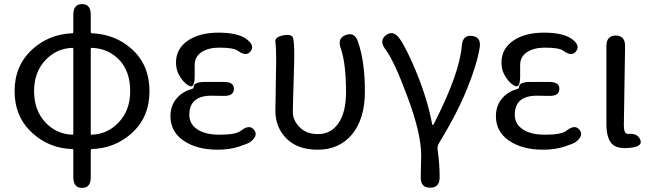

<svg xmlns="http://www.w3.org/2000/svg" viewBox="-20 -716 3173 935"><path d="M380 199Q337 199 337 147V15Q337 10 332 10Q219 6 139 -67Q51 -146 51 -272Q51 -398 139 -477Q219 -549 331 -554Q337 -554 337 -560V-644Q337 -696 380 -696Q422 -696 422 -644V-560Q422 -554 428 -554Q542 -549 622 -477Q708 -399 708 -272Q708 -145 621 -67Q540 6 427 10Q422 10 422 15V147Q422 199 380 199ZM332 -60Q337 -60 337 -65V-478Q337 -483 332 -483Q255 -480 202 -424Q146 -366 146 -272Q146 -178 202 -119Q255 -63 332 -60ZM422 -65Q422 -60 427 -60Q504 -63 557 -119Q614 -178 614 -273Q614 -368 561 -424Q508 -480 427 -483Q422 -483 422 -478Z M1040 13Q938 13 874 -31Q810 -75 810 -150Q810 -205 844 -241Q873 -272 915 -283Q923 -285 923 -293Q923 -316 975 -317H1067Q1120 -318 1119 -283Q1119 -247 1066 -249H1062Q1036 -250 1010 -250Q902 -250 902 -157Q902 -112 941 -86Q980 -60 1049 -60Q1130 -60 1154 -80Q1195 -112 1217 -84Q1240 -56 1198 -24Q1189 -17 1143.5 -2Q1098 13 1040 13ZM928 -346Q928 -288 905 -296.5Q882 -305 859.5 -338Q837 -371 837 -411Q837 -481 899 -521Q955 -557 1044 -557Q1137 -557 1180 -526Q1222 -495 1201 -467Q1180 -438 1138 -469Q1118 -484 1047 -484Q995 -484 961.5 -462Q928 -440 928 -399Z M1527 13Q1429 13 1375 -41.5Q1321 -96 1321 -176Q1321 -202 1322 -228L1324 -368Q1325 -394 1325 -420Q1325 -486 1321 -511Q1317 -536 1360 -544Q1403 -552 1408 -528.5Q1413 -505 1413 -443Q1413 -416 1412 -389L1407 -222Q1406 -196 1406 -170Q1406 -128 1443 -93Q1475 -63 1528 -63Q1590 -63 1626 -113Q1665 -166 1665 -268Q1665 -408 1639 -482Q1622 -531 1665 -546Q1708 -561 1724 -511Q1757 -415 1757 -271Q1757 -136 1693 -60Q1631 13 1527 13Z M2074 198Q2027 198 2029 145L2030 91Q2031 65 2031 39Q2031 -67 1963 -248Q1899 -421 1856 -477Q1825 -519 1860 -545Q1895 -571 1926 -528Q1959 -482 2009 -361Q2062 -230 2084 -114Q2085 -107 2087.5 -107Q2090 -107 2095 -117Q2218 -358 2229 -494Q2233 -547 2279 -541Q2324 -536 2316 -484Q2303 -404 2256 -287Q2208 -167 2118 -19Q2109 -5 2111 12Q2121 82 2121 147Q2121 199 2074 198Z M2625 13Q2523 13 2459 -31Q2395 -75 2395 -150Q2395 -205 2429 -241Q2458 -272 2500 -283Q2508 -285 2508 -293Q2508 -316 2560 -317H2652Q2705 -318 2704 -283Q2704 -247 2651 -249H2647Q2621 -250 2595 -250Q2487 -250 2487 -157Q2487 -112 2526 -86Q2565 -60 2634 -60Q2715 -60 2739 -80Q2780 -112 2802 -84Q2825 -56 2783 -24Q2774 -17 2728.5 -2Q2683 13 2625 13ZM2513 -346Q2513 -288 2490 -296.5Q2467 -305 2444.5 -338Q2422 -371 2422 -411Q2422 -481 2484 -521Q2540 -557 2629 -557Q2722 -557 2765 -526Q2807 -495 2786 -467Q2765 -438 2723 -469Q2703 -484 2632 -484Q2580 -484 2546.5 -462Q2513 -440 2513 -399Z M2956 -20Q2933 -50 2933 -113V-491Q2933 -543 2979 -543Q3025 -542 3024 -490L3018 -106Q3018 -63 3038 -64Q3085 -68 3098 -36Q3111 -4 3055 3Q2981 13 2956 -20Z"/></svg>

Font: Resource Han Rounded KR
Style: Regular
Weight: 400
Designer: Cyano Hao (round all glyphs); Ryoko NISHIZUKA 西塚涼子 (kana, bopomofo & ideographs); Paul D. Hunt (Latin, Greek & Cyrillic)
Foundry: Cyano Hao
Version: 0.990